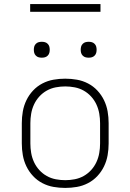

<svg xmlns="http://www.w3.org/2000/svg" viewBox="-20 -914 640 942"><path d="M300 8Q271 8 242.5 3Q214 -2 188 -15.5Q162 -29 142 -50.5Q122 -72 109.5 -98Q97 -124 92 -152.5Q87 -181 87 -210V-310Q87 -339 92 -367.5Q97 -396 109.5 -422Q122 -448 142 -469.5Q162 -491 188 -504.5Q214 -518 242.5 -523Q271 -528 300 -528Q329 -528 357.5 -523Q386 -518 412 -504.5Q438 -491 458 -469.5Q478 -448 490.5 -422Q503 -396 508 -367.5Q513 -339 513 -310V-210Q513 -181 508 -152.5Q503 -124 490.5 -98Q478 -72 458 -50.5Q438 -29 412 -15.5Q386 -2 357.5 3Q329 8 300 8ZM300 -30Q323 -30 346.5 -34.5Q370 -39 390.5 -50.5Q411 -62 427 -79.5Q443 -97 453 -118.5Q463 -140 467 -163.5Q471 -187 471 -210V-310Q471 -333 467 -356.5Q463 -380 453 -401.5Q443 -423 427 -440.5Q411 -458 390.5 -469.5Q370 -481 346.5 -485.5Q323 -490 300 -490Q277 -490 253.5 -485.5Q230 -481 209.5 -469.5Q189 -458 173 -440.5Q157 -423 147 -401.5Q137 -380 133 -356.5Q129 -333 129 -310V-210Q129 -187 133 -163.5Q137 -140 147 -118.5Q157 -97 173 -79.5Q189 -62 209.5 -50.5Q230 -39 253.5 -34.5Q277 -30 300 -30ZM415 -631Q407 -631 399.5 -633Q392 -635 386 -641Q380 -647 378 -654.5Q376 -662 376 -670Q376 -678 378 -685.5Q380 -693 386 -699Q392 -705 399.5 -707Q407 -709 415 -709Q423 -709 430.5 -707Q438 -705 444 -699Q450 -693 452 -685.5Q454 -678 454 -670Q454 -662 452 -654.5Q450 -647 444 -641Q438 -635 430.5 -633Q423 -631 415 -631ZM185 -631Q177 -631 169.5 -633Q162 -635 156 -641Q150 -647 148 -654.5Q146 -662 146 -670Q146 -678 148 -685.5Q150 -693 156 -699Q162 -705 169.5 -707Q177 -709 185 -709Q193 -709 200.5 -707Q208 -705 214 -699Q220 -693 222 -685.5Q224 -678 224 -670Q224 -662 222 -654.5Q220 -647 214 -641Q208 -635 200.5 -633Q193 -631 185 -631ZM128 -856V-894H473V-856Z"/></svg>

Font: Iosevka Extralight Extended
Style: Regular
Weight: 200
Width: 7
Monospace: yes
Designer: Belleve Invis
Foundry: Belleve Invis
Version: Version 32.5.0; ttfautohint (v1.8.4)